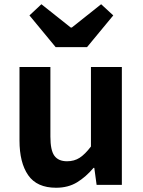

<svg xmlns="http://www.w3.org/2000/svg" viewBox="-20 -878 677 912"><path d="M246.4 13.8Q155.3 13.8 113.9 -45.8Q72.6 -105.3 72.6 -210.6V-559.8H219.4V-228.7Q219.4 -164.3 238.3 -138.2Q257.3 -112 298.6 -112Q332.7 -112 358.4 -128.6Q384.1 -145.2 412 -182.1V-559.8H558.8V0H438.9L427.9 -80.6H424.3Q388.2 -37.8 346 -12Q303.8 13.8 246.4 13.8ZM244.3 -654.2 119.9 -804.8 176.6 -857.9 316.2 -747.1H321L460.4 -857.9L518 -804.8L393.5 -654.2Z"/></svg>

Font: Noto Sans HK Thin
Style: Regular
Weight: 100
Designer: Ryoko NISHIZUKA 西塚涼子 (kana, bopomofo & ideographs); Paul D. Hunt (Latin, Greek & Cyrillic); Sandoll Communications 산돌커뮤니
Foundry: Adobe
Version: Version 2.004-H2;hotconv 1.0.118;makeotfexe 2.5.65603